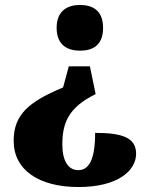

<svg xmlns="http://www.w3.org/2000/svg" viewBox="-20 -561 597 773"><path d="M302 -541C252 -541 208 -518 208 -449C208 -379 252 -357 302 -357C354 -357 395 -379 395 -449C395 -518 354 -541 302 -541ZM365 -182 342 -294H257L234 -209C95 -151 35 -99 35 6C35 123 136 192 296 192C456 192 528 125 528 58C528 -8 470 -26 363 -26C363 80 339 124 295 124C255 124 231 87 231 21C231 -64 254 -128 365 -182Z"/></svg>

Font: Noto Serif Malayalam Black
Style: Regular
Weight: 900
Designer: Indian type Foundry, Jelle Bosma, Monotype Design Team
Foundry: Monotype Imaging Inc.
Version: Version 2.104